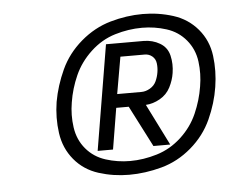

<svg xmlns="http://www.w3.org/2000/svg" viewBox="-40 -917 656 535"><g transform="rotate(-5 288.0 -649.5)"><path d="M301 -428Q346 -428 392 -440.5Q438 -453 476 -485.5Q514 -518 534 -562Q554 -606 561 -651Q568 -695 562.5 -738Q557 -781 530 -813Q503 -845 462 -858Q421 -871 377 -871Q332 -871 286.5 -858Q241 -845 203 -812.5Q165 -780 145 -736.5Q125 -693 117 -648Q110 -604 116 -561Q122 -518 148.5 -486Q175 -454 216 -441Q257 -428 301 -428ZM307 -466Q272 -466 239 -476.5Q206 -487 184.5 -512.5Q163 -538 158 -573Q153 -608 159 -643Q165 -681 181 -717Q197 -753 227.5 -781.5Q258 -810 296 -821.5Q334 -833 372 -833Q407 -833 440 -822.5Q473 -812 494.5 -786Q516 -760 520.5 -725.5Q525 -691 519 -656Q513 -618 497 -581.5Q481 -545 450.5 -517Q420 -489 382 -477.5Q344 -466 307 -466ZM219 -502H262L281 -617H316L375 -502H422L364 -618Q384 -619 403.5 -630Q423 -641 433 -660.5Q443 -680 446 -700Q450 -725 444.5 -748.5Q439 -772 418.5 -784Q398 -796 373 -796H268ZM287 -655 305 -758H373Q385 -758 394 -750.5Q403 -743 404.5 -730.5Q406 -718 404 -706Q402 -693 396.5 -681Q391 -669 379 -662Q367 -655 355 -655Z"/></g></svg>

Font: Iosevka Sparkle Light Oblique
Style: Regular
Weight: 300
Italic angle: -9°
Designer: Belleve Invis
Foundry: Belleve Invis
Version: Version 4.5.0; ttfautohint (v1.8.3)